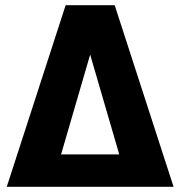

<svg xmlns="http://www.w3.org/2000/svg" viewBox="-20 -720 695 740"><path d="M202 -125H453L494 0H161ZM233 -700H383L179 0H6ZM272 -700H422L649 0H476Z"/></svg>

Font: Moderustic
Style: Bold
Weight: 700
Designer: Tural Alisoy
Foundry: TAFT Foundry
Version: Version 2.120